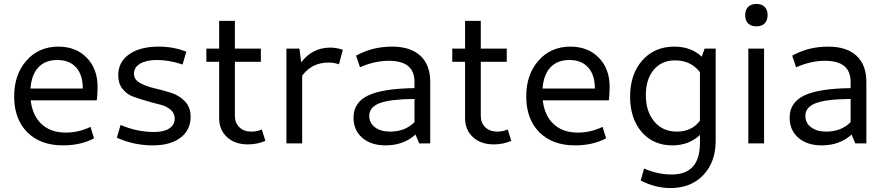

<svg xmlns="http://www.w3.org/2000/svg" viewBox="-20 -729 4499 976"><path d="M300 10Q185 10 118.5 -57Q52 -124 52 -239Q52 -350 114.5 -421Q177 -492 277 -492Q366 -492 421 -435.5Q476 -379 476 -288Q476 -249 472 -219H136Q145 -141 191.5 -98Q238 -55 314 -55Q380 -55 440 -84L458 -26Q391 10 300 10ZM271 -424Q210 -424 175 -386.5Q140 -349 135 -279H401Q401 -348 367 -386Q333 -424 271 -424Z M757 10Q660 10 574 -29L593 -94Q676 -58 763 -58Q813 -58 840.5 -76Q868 -94 868 -127Q868 -154 846.5 -172Q825 -190 793.5 -197.5Q762 -205 724.5 -216Q687 -227 655.5 -238.5Q624 -250 602.5 -277.5Q581 -305 581 -346Q581 -414 636.5 -453Q692 -492 786 -492Q864 -492 927 -466L908 -401Q841 -424 778 -424Q724 -424 692.5 -405.5Q661 -387 661 -355Q661 -325 690.5 -308Q720 -291 762.5 -281Q805 -271 847.5 -258Q890 -245 919.5 -214.5Q949 -184 949 -135Q949 -68 897.5 -29Q846 10 757 10Z M1240 5Q1174 5 1134 -32Q1094 -69 1094 -129V-415H1029V-482H1094V-623H1174V-482H1306V-415H1174V-140Q1174 -104 1197 -82Q1220 -60 1257 -60Q1287 -60 1311 -71L1329 -13Q1288 5 1240 5Z M1436 0V-482H1502L1511 -412Q1568 -487 1659 -487Q1690 -487 1723 -476L1703 -402Q1679 -411 1650 -411Q1565 -411 1516 -344V0Z M1940 10Q1866 10 1821.5 -28.5Q1777 -67 1777 -131Q1777 -208 1851 -243.5Q1925 -279 2087 -281V-313Q2087 -420 1957 -420Q1885 -420 1810 -387L1790 -446Q1872 -492 1973 -492Q2067 -492 2117 -445.5Q2167 -399 2167 -313V0H2111L2092 -45Q2031 10 1940 10ZM1857 -140Q1857 -104 1886 -82Q1915 -60 1963 -60Q2039 -60 2087 -108V-226Q1965 -225 1911 -205Q1857 -185 1857 -140Z M2490 5Q2424 5 2384 -32Q2344 -69 2344 -129V-415H2279V-482H2344V-623H2424V-482H2556V-415H2424V-140Q2424 -104 2447 -82Q2470 -60 2507 -60Q2537 -60 2561 -71L2579 -13Q2538 5 2490 5Z M2903 10Q2788 10 2721.5 -57Q2655 -124 2655 -239Q2655 -350 2717.5 -421Q2780 -492 2880 -492Q2969 -492 3024 -435.5Q3079 -379 3079 -288Q3079 -249 3075 -219H2739Q2748 -141 2794.5 -98Q2841 -55 2917 -55Q2983 -55 3043 -84L3061 -26Q2994 10 2903 10ZM2874 -424Q2813 -424 2778 -386.5Q2743 -349 2738 -279H3004Q3004 -348 2970 -386Q2936 -424 2874 -424Z M3398 10Q3301 10 3242 -58Q3183 -126 3183 -238Q3183 -352 3245 -422Q3307 -492 3408 -492Q3493 -492 3547 -441L3562 -482H3618V-14Q3618 95 3555 161Q3492 227 3388 227Q3313 227 3237 189L3254 128Q3325 158 3394 158Q3538 158 3538 -2V-43Q3482 10 3398 10ZM3263 -246Q3263 -162 3306 -111Q3349 -60 3421 -60Q3496 -60 3538 -115V-362Q3492 -422 3412 -422Q3343 -422 3303 -374Q3263 -326 3263 -246Z M3867 -610Q3852 -595 3825 -595Q3798 -595 3783 -610Q3768 -625 3768 -652Q3768 -679 3783 -694Q3798 -709 3825 -709Q3852 -709 3867 -694Q3882 -679 3882 -652Q3882 -625 3867 -610ZM3784 0V-482H3864V0Z M4157 10Q4083 10 4038.5 -28.5Q3994 -67 3994 -131Q3994 -208 4068 -243.5Q4142 -279 4304 -281V-313Q4304 -420 4174 -420Q4102 -420 4027 -387L4007 -446Q4089 -492 4190 -492Q4284 -492 4334 -445.5Q4384 -399 4384 -313V0H4328L4309 -45Q4248 10 4157 10ZM4074 -140Q4074 -104 4103 -82Q4132 -60 4180 -60Q4256 -60 4304 -108V-226Q4182 -225 4128 -205Q4074 -185 4074 -140Z"/></svg>

Font: Cantarell
Style: Regular
Weight: 400
Designer: Dave Crossland, Nikolaus Waxweiler, Florian Fecher, Jacques Le Bailly, Eben Sorkin, Alexei Vanyashin, Alexios Zavras, Em
Version: Version 0.303